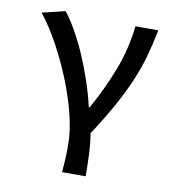

<svg xmlns="http://www.w3.org/2000/svg" viewBox="-78 -571 755 819"><g transform="rotate(10 300.0 -161.5)"><path d="M245 178Q246 162 247 148.5Q248 135 249 121Q250 107 250 91Q250 75 250 54Q250 -1 232.5 -71.5Q215 -142 186 -214.5Q157 -287 119.5 -356Q82 -425 41 -477L141 -501Q165 -470 189.5 -427Q214 -384 236 -333.5Q258 -283 277 -227Q296 -171 309 -115H313Q364 -206 399 -297.5Q434 -389 445 -489H544Q532 -427 516.5 -372Q501 -317 477 -261Q453 -205 419 -143.5Q385 -82 336 -7Q343 38 345 87Q347 136 347 178Z"/></g></svg>

Font: Source Code Pro Medium
Style: Regular
Weight: 500
Monospace: yes
Designer: Paul D. Hunt, Teo Tuominen
Foundry: Adobe Systems Incorporated
Version: Version 2.030;PS 1.000;hotconv 16.6.51;makeotf.lib2.5.65220